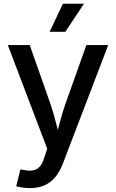

<svg xmlns="http://www.w3.org/2000/svg" viewBox="-20 -777 607 1005"><path d="M64.9 197.8 86.9 109.9 106.4 112.8Q132.3 118.7 152.8 115Q173.3 111.3 188.5 94.5Q203.6 77.6 212.9 44.9L227.1 1.5L21 -541H135.7L243.2 -235.4Q260.3 -185.5 272.5 -136.2Q284.7 -86.9 298.3 -38.1H266.6Q280.3 -86.9 293.2 -136.5Q306.2 -186 323.2 -235.4L432.1 -541H546.4L309.6 78.1Q293.5 120.6 269.8 149.4Q246.1 178.2 213.4 192.9Q180.7 207.5 138.2 207.5Q114.7 207.5 95.2 204.3Q75.7 201.2 64.9 197.8ZM239.7 -610.4 309.1 -757.3H419.4L321.8 -610.4Z"/></svg>

Font: Inter 17pt Medium
Style: Regular
Weight: 500
Version: Version 4.001;git-66647c0bb